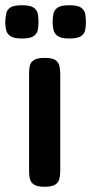

<svg xmlns="http://www.w3.org/2000/svg" viewBox="-64 -703 348 733"><path d="M106 10Q78 10 65.5 1.5Q53 -7 50 -20.5Q47 -34 47 -51V-423Q47 -439 50 -452.5Q53 -466 66 -474Q79 -482 107 -482Q135 -482 147 -474Q159 -466 162.5 -452Q166 -438 166 -421V-50Q166 -33 162.5 -19.5Q159 -6 146.5 2Q134 10 106 10ZM200 -556Q169 -556 156 -565.5Q143 -575 140 -590Q137 -605 137 -620Q137 -636 140 -650.5Q143 -665 156 -674Q169 -683 201 -683Q233 -683 246 -673.5Q259 -664 261.5 -649.5Q264 -635 264 -619Q264 -604 261.5 -589.5Q259 -575 246 -565.5Q233 -556 200 -556ZM20 -556Q-12 -556 -25 -565.5Q-38 -575 -41 -590Q-44 -605 -44 -620Q-43 -636 -40.5 -650.5Q-38 -665 -25 -674Q-12 -683 20 -683Q52 -683 65 -673.5Q78 -664 80.5 -649.5Q83 -635 83 -619Q83 -604 80.5 -589.5Q78 -575 65 -565.5Q52 -556 20 -556Z"/></svg>

Font: Fredoka Light Medium
Style: Regular
Weight: 500
Version: Version 2.001